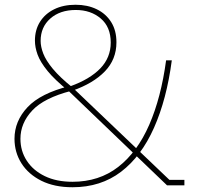

<svg xmlns="http://www.w3.org/2000/svg" viewBox="-20 -780 830 808"><path d="M693 -23H756V0H683L270 -396Q211 -443.5 180.2 -481.2Q149.5 -519 138.2 -550Q127 -581 127 -609Q127 -654 148.2 -688Q169.5 -722 208 -741Q246.5 -760 298 -760L299 -738Q232.5 -738 191.8 -702Q151 -666 151 -608Q151 -583.5 162 -554.8Q173 -526 202 -490.8Q231 -455.5 285 -412ZM679 -526H703Q681.5 -362.5 628.2 -242.5Q575 -122.5 489.5 -57.2Q404 8 285 8Q209 8 154.2 -19.2Q99.5 -46.5 70.2 -92.8Q41 -139 41 -196Q41 -270.5 96 -329Q151 -387.5 273 -418L276 -417Q358 -446.5 402 -492Q446 -537.5 446 -601Q446 -666.5 404 -702.2Q362 -738 299 -738L298 -760Q348 -760 386.8 -741.2Q425.5 -722.5 447.8 -687.2Q470 -652 470 -602Q470 -530 421.2 -479.5Q372.5 -429 284 -398H281Q165 -368 115.5 -314.8Q66 -261.5 66 -196Q66 -144.5 92.8 -103.5Q119.5 -62.5 168.5 -38.8Q217.5 -15 285 -15Q397 -15 477.5 -77.5Q558 -140 608 -254.8Q658 -369.5 679 -526Z"/></svg>

Font: Hepta Slab ExtraLight
Style: Regular
Weight: 200
Designer: Michael LaGattuta
Foundry: Michael LaGattuta
Version: Version 1.100